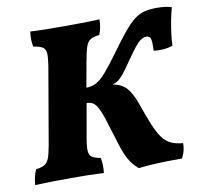

<svg xmlns="http://www.w3.org/2000/svg" viewBox="-78 -769 912 861"><g transform="rotate(-10 378.5 -338.0)"><path d="M15 3Q18 -35 31 -66Q56 -69 70 -77Q84 -85 91.5 -104.5Q99 -124 106 -164L166 -513Q172 -551 170.5 -570.5Q169 -590 155.5 -598Q142 -606 114 -610Q111 -625 110.5 -643Q110 -661 113 -679Q148 -677 186.5 -676.5Q225 -676 269 -676Q306 -676 346.5 -676.5Q387 -677 428 -679Q428 -662 425 -645Q422 -628 415 -610Q388 -607 374 -598.5Q360 -590 352.5 -567Q345 -544 337 -498L317 -387Q343 -388 363 -398.5Q383 -409 407 -436.5Q431 -464 469 -516Q508 -570 535 -603Q562 -636 584.5 -654Q607 -672 631.5 -678.5Q656 -685 689 -685Q733 -685 757 -676Q750 -652 744 -620.5Q738 -589 734 -558.5Q730 -528 730 -506Q712 -499 688.5 -497Q665 -495 643 -498Q645 -545 639.5 -555.5Q634 -566 621 -566Q601 -566 580.5 -544Q560 -522 523 -468Q500 -434 485.5 -416.5Q471 -399 459.5 -391.5Q448 -384 435 -381Q475 -374 497.5 -349.5Q520 -325 538 -273Q559 -212 575.5 -173Q592 -134 608.5 -112Q625 -90 646.5 -80Q668 -70 701 -67Q702 -33 684 0Q658 0 623.5 0.5Q589 1 553 3Q517 5 486 9Q459 -14 443.5 -42Q428 -70 415.5 -110.5Q403 -151 384 -212Q371 -258 354.5 -289Q338 -320 306 -319L279 -166Q272 -126 273.5 -106Q275 -86 288 -78Q301 -70 326 -66Q329 -49 329.5 -32.5Q330 -16 328 3Q289 1 254.5 0.5Q220 0 176 0Q79 0 15 3Z"/></g></svg>

Font: Vollkorn ExtraBold
Style: Italic
Weight: 800
Italic angle: -11°
Designer: Friedrich Althausen
Foundry: Friedrich Althausen
Version: Version 5.000; ttfautohint (v1.8.3)